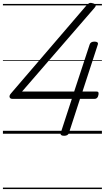

<svg xmlns="http://www.w3.org/2000/svg" viewBox="-20 -916 718 1315"><path d="M419 14Q405 14 399 9Q393 4 396 -6L472 -239H64Q50 -239 46 -250Q42 -261 55 -276L568 -874Q579 -887 588.5 -893Q598 -899 614 -894Q623 -892 629 -888.5Q635 -885 635.5 -878.5Q636 -872 627 -862L131 -289H488L594 -611Q600 -631 627 -631Q641 -631 647 -626Q653 -621 650 -611L545 -289H642Q650 -289 653 -285Q656 -281 655 -271Q653 -255 646 -247Q639 -239 628 -239H528L452 -5Q446 14 419 14ZM0 369H678V379H0ZM0 -20H678V0H0ZM0 -505H678V-500H0ZM0 -889H678V-879H0Z"/></svg>

Font: Playwrite HR Guides
Style: Regular
Weight: 400
Designer: Veronika Burian, José Scaglione
Foundry: TypeTogether
Version: Version 1.003